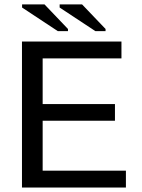

<svg xmlns="http://www.w3.org/2000/svg" viewBox="-20 -846 640 866"><path d="M79.1 0V-658.7H527.8V-582.5H172.4V-376.5H498.5V-301.3H172.4V-76.2H547.9V0ZM410.2 -705.6 249 -812V-826.2H350.1L456.1 -715.3V-705.6ZM240.7 -705.6 79.6 -812V-826.2H180.7L286.6 -715.3V-705.6Z"/></svg>

Font: Liberation Mono
Style: Regular
Weight: 400
Monospace: yes
Designer: Steve Matteson
Foundry: Ascender Corporation
Version: Version 2.1.5